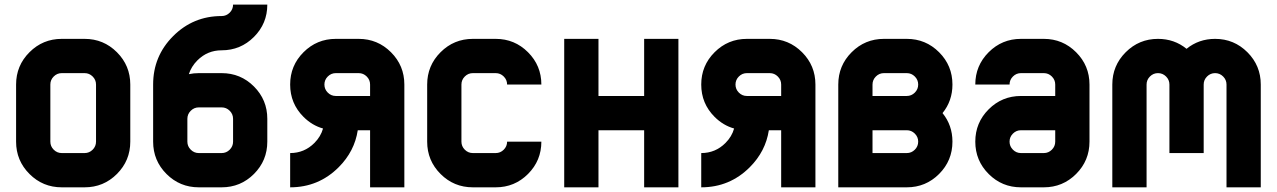

<svg xmlns="http://www.w3.org/2000/svg" viewBox="-20 -801 5460 821"><path d="M341.8 -488.3H244.1Q224.1 -488.3 209.7 -473.9Q195.3 -459.5 195.3 -439.5V-195.3Q195.3 -175.3 209.7 -160.9Q224.1 -146.5 244.1 -146.5H341.8Q361.8 -146.5 376.2 -160.9Q390.6 -175.3 390.6 -195.3V-439.5Q390.6 -459.5 376.2 -473.9Q361.8 -488.3 341.8 -488.3ZM244.1 -634.8H341.8Q422.9 -634.8 480 -577.6Q537.1 -520.5 537.1 -439.5V-195.3Q537.1 -114.3 480 -57.1Q422.9 0 341.8 0H244.1Q163.1 0 106 -57.1Q48.8 -114.3 48.8 -195.3V-439.5Q48.8 -520.5 106 -577.6Q163.1 -634.8 244.1 -634.8Z M927.7 -341.8H830.1Q810.1 -341.8 795.7 -327.4Q781.2 -313 781.2 -293V-195.3Q781.2 -175.3 795.7 -160.9Q810.1 -146.5 830.1 -146.5H927.7Q947.8 -146.5 962.2 -160.9Q976.6 -175.3 976.6 -195.3V-293Q976.6 -313 962.2 -327.4Q947.8 -341.8 927.7 -341.8ZM787.6 -483.9Q808.1 -488.3 830.1 -488.3H927.7Q1008.8 -488.3 1065.9 -431.2Q1123 -374 1123 -293V-195.3Q1123 -114.3 1065.9 -57.1Q1008.8 0 927.7 0H830.1Q749 0 691.9 -57.1Q634.8 -114.3 634.8 -195.3V-439.5Q634.8 -561 720.5 -646.7Q806.2 -732.4 927.7 -732.4Q947.8 -732.4 962.2 -746.8Q976.6 -761.2 976.6 -781.2H1123Q1123 -700.2 1065.9 -643.1Q1008.8 -585.9 927.7 -585.9Q867.2 -585.9 824.2 -543Q797.9 -516.6 787.6 -483.9Z M1562.5 -390.6V-439.5Q1562.5 -459.5 1548.1 -473.9Q1533.7 -488.3 1513.7 -488.3H1416Q1396 -488.3 1381.6 -473.9Q1367.2 -459.5 1367.2 -439.5Q1367.2 -419.4 1381.6 -405Q1396 -390.6 1416 -390.6ZM1361.3 -251.5Q1314.5 -264.6 1277.8 -301.3Q1220.7 -358.4 1220.7 -439.5Q1220.7 -520.5 1277.8 -577.6Q1335 -634.8 1416 -634.8H1513.7Q1594.7 -634.8 1651.9 -577.6Q1709 -520.5 1709 -439.5V0H1562.5V-244.1H1509.8Q1496.1 -153.8 1428.2 -85.9Q1342.3 0 1220.7 0V-146.5Q1281.2 -146.5 1324.2 -189.5Q1351.6 -216.8 1361.3 -251.5Z M2099.6 -634.8Q2180.7 -634.8 2237.8 -577.6Q2294.9 -520.5 2294.9 -439.5H2148.4Q2148.4 -459.5 2134 -473.9Q2119.6 -488.3 2099.6 -488.3H2002Q1981.9 -488.3 1967.5 -473.9Q1953.1 -459.5 1953.1 -439.5V-195.3Q1953.1 -175.3 1967.5 -160.9Q1981.9 -146.5 2002 -146.5H2099.6Q2119.6 -146.5 2134 -160.9Q2148.4 -175.3 2148.4 -195.3H2294.9Q2294.9 -114.3 2237.8 -57.1Q2180.7 0 2099.6 0H2002Q1920.9 0 1863.8 -57.1Q1806.6 -114.3 1806.6 -195.3V-439.5Q1806.6 -520.5 1863.8 -577.6Q1920.9 -634.8 2002 -634.8Z M2392.6 -634.8H2539.1V-390.6H2734.4V-634.8H2880.9V0H2734.4V-244.1H2539.1V0H2392.6Z M3320.3 -390.6V-439.5Q3320.3 -459.5 3305.9 -473.9Q3291.5 -488.3 3271.5 -488.3H3173.8Q3153.8 -488.3 3139.4 -473.9Q3125 -459.5 3125 -439.5Q3125 -419.4 3139.4 -405Q3153.8 -390.6 3173.8 -390.6ZM3119.1 -251.5Q3072.3 -264.6 3035.6 -301.3Q2978.5 -358.4 2978.5 -439.5Q2978.5 -520.5 3035.6 -577.6Q3092.8 -634.8 3173.8 -634.8H3271.5Q3352.5 -634.8 3409.7 -577.6Q3466.8 -520.5 3466.8 -439.5V0H3320.3V-244.1H3267.6Q3253.9 -153.8 3186 -85.9Q3100.1 0 2978.5 0V-146.5Q3039.1 -146.5 3082 -189.5Q3109.4 -216.8 3119.1 -251.5Z M3857.4 -244.1H3710.9V-146.5H3857.4Q3877.4 -146.5 3891.8 -160.9Q3906.2 -175.3 3906.2 -195.3Q3906.2 -215.3 3891.8 -229.7Q3877.4 -244.1 3857.4 -244.1ZM3857.4 -634.8Q3938.5 -634.8 3995.6 -577.6Q4052.7 -520.5 4052.7 -439.5Q4052.7 -369.6 4010.3 -317.4Q4052.7 -265.1 4052.7 -195.3Q4052.7 -114.3 3995.6 -57.1Q3938.5 0 3857.4 0H3564.5V-439.5Q3564.5 -520.5 3621.6 -577.6Q3678.7 -634.8 3759.8 -634.8ZM3906.2 -439.5Q3906.2 -459.5 3891.8 -473.9Q3877.4 -488.3 3857.4 -488.3H3759.8Q3739.7 -488.3 3725.3 -473.9Q3710.9 -459.5 3710.9 -439.5V-390.6H3857.4Q3877.4 -390.6 3891.8 -405Q3906.2 -419.4 3906.2 -439.5Z M4345.7 -146.5H4443.4Q4463.4 -146.5 4477.8 -160.9Q4492.2 -175.3 4492.2 -195.3V-244.1H4345.7Q4325.7 -244.1 4311.3 -229.7Q4296.9 -215.3 4296.9 -195.3Q4296.9 -175.3 4311.3 -160.9Q4325.7 -146.5 4345.7 -146.5ZM4443.4 0H4345.7Q4264.6 0 4207.5 -57.1Q4150.4 -114.3 4150.4 -195.3Q4150.4 -276.4 4207.5 -333.5Q4264.6 -390.6 4345.7 -390.6H4492.2V-439.5Q4492.2 -459.5 4477.8 -473.9Q4463.4 -488.3 4443.4 -488.3H4345.7Q4325.7 -488.3 4311.3 -473.9Q4296.9 -459.5 4296.9 -439.5H4150.4Q4150.4 -520.5 4207.5 -577.6Q4264.6 -634.8 4345.7 -634.8H4443.4Q4524.4 -634.8 4581.5 -577.6Q4638.7 -520.5 4638.7 -439.5V-195.3Q4638.7 -114.3 4581.5 -57.1Q4524.4 0 4443.4 0Z M4882.8 -439.5V0H4736.3V-439.5Q4736.3 -520.5 4793.5 -577.6Q4850.6 -634.8 4931.6 -634.8Q5001.5 -634.8 5053.7 -592.3Q5106 -634.8 5175.8 -634.8Q5256.8 -634.8 5314 -577.6Q5371.1 -520.5 5371.1 -439.5V0H5224.6V-439.5Q5224.6 -459.5 5210.2 -473.9Q5195.8 -488.3 5175.8 -488.3Q5155.8 -488.3 5141.4 -473.9Q5127 -459.5 5127 -439.5V-146.5H4980.5V-439.5Q4980.5 -459.5 4966.1 -473.9Q4951.7 -488.3 4931.6 -488.3Q4911.6 -488.3 4897.2 -473.9Q4882.8 -459.5 4882.8 -439.5Z"/></svg>

Font: Audex
Style: Regular
Weight: 400
Designer: GGBotNet
Foundry: GGBotNet
Version: 1.00